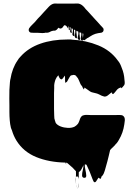

<svg xmlns="http://www.w3.org/2000/svg" viewBox="-20 -941 773 1123"><path d="M662 -103 656 -97Q654 -94 651.5 -91Q649 -88 646 -86Q645 -84 641 -80Q639 -78 638 -78L629 -69Q625 -65 624 -63Q622 -55 620 -46Q618 -37 616 -29Q614 -21 612 -13Q610 -5 608 3L596 46Q595 50 593.5 55Q592 60 590 65Q587 75 581 84L578 87Q577 88 576 89Q575 90 574 91Q573 94 572 97.5Q571 101 569 104Q567 106 564 104Q557 99 558 97Q559 95 561 95.5Q563 96 559 98L555 100Q554 101 553.5 102Q553 103 553 103Q550 107 547.5 111.5Q545 116 542 120Q541 121 539 123Q537 125 534 125Q531 125 529 122L527 120Q525 116 523.5 112Q522 108 520 104Q520 103 519.5 102.5Q519 102 519 101Q512 82 504.5 63.5Q497 45 488 27Q486 23 485 22Q484 22 483 21.5Q482 21 480 21Q476 21 476 21Q475 34 479.5 53Q484 72 484.5 86Q485 100 472 99Q460 98 460 84.5Q460 71 464.5 53.5Q469 36 468 23Q467 29 464 34Q461 39 459 44L452 56Q451 57 449.5 58.5Q448 60 446 62L445 63Q441 65 441 65Q440 75 440.5 86Q441 97 441 108Q439 92 432 91Q426 89 424 97Q424 87 424.5 77.5Q425 68 424 59Q423 59 421.5 58Q420 57 421 57L417 53L405 40Q399 35 393.5 30Q388 25 380 18Q372 12 373.5 12.5Q375 13 376 13.5Q377 14 368 10Q366 12 366.5 17Q367 22 367 22Q367 22 363 10Q266 8 191.5 -22.5Q117 -53 76 -119Q59 -147 50 -178Q47 -184 44 -193Q44 -195 43.5 -196Q43 -197 43 -198Q39 -213 37 -237.5Q35 -262 35 -286.5Q35 -311 35 -326Q35 -340 34.5 -364.5Q34 -389 35 -415Q36 -441 38 -459Q39 -464 39 -467.5Q39 -471 40 -475Q40 -476 40.5 -476.5Q41 -477 41 -478Q46 -510 56.5 -537.5Q67 -565 83 -588Q89 -599 101 -611Q146 -661 216 -685.5Q286 -710 372 -710H396Q399 -710 401 -709Q483 -705 555 -675.5Q627 -646 669 -587Q677 -578 682.5 -567Q688 -556 692 -544Q699 -528 703 -510Q707 -492 708 -474Q708 -473 708.5 -469.5Q709 -466 709 -466V-465Q709 -461 709.5 -457.5Q710 -454 709 -450Q708 -449 708 -447.5Q708 -446 707 -444Q705 -442 704 -440L703 -439Q701 -436 697 -432Q694 -429 693 -427Q693 -425 691 -425Q690 -425 689.5 -427Q689 -429 687 -430Q688 -431 686 -429.5Q684 -428 683 -428Q675 -426 671 -422Q665 -418 661 -412Q657 -406 652 -401Q650 -399 647.5 -396Q645 -393 642 -391Q636 -390 636 -396Q636 -402 631 -399Q630 -399 626.5 -396Q623 -393 623 -393Q617 -388 610 -382.5Q603 -377 594 -376Q589 -376 584.5 -378Q580 -380 575 -381Q567 -385 559 -389Q551 -393 543 -395Q534 -398 524.5 -399.5Q515 -401 507 -406Q501 -410 495 -414.5Q489 -419 483 -423Q482 -424 481 -424.5Q480 -425 478 -426Q475 -429 474 -429Q474 -429 473.5 -427.5Q473 -426 473 -424Q472 -423 472 -421.5Q472 -420 470 -419Q468 -417 468 -421Q467 -422 467 -423Q467 -424 466 -425Q463 -428 463 -431Q461 -434 459 -438Q454 -443 451 -449Q445 -461 441 -472.5Q437 -484 427 -494Q426 -496 425 -497Q424 -498 423 -499Q422 -499 421.5 -499.5Q421 -500 421 -500Q419 -502 418 -502Q418 -502 415 -502Q411 -502 409 -503Q406 -503 404 -502Q403 -502 402 -500.5Q401 -499 399 -500Q398 -500 398 -502Q391 -498 387 -490Q383 -482 379 -476Q377 -472 374 -466.5Q371 -461 366 -459Q365 -458 363.5 -457Q362 -456 362 -457Q360 -468 360.5 -478.5Q361 -489 359 -499Q356 -495 353.5 -491Q351 -487 348 -483Q347 -482 343.5 -479Q340 -476 338 -477Q336 -477 334 -479Q330 -481 328 -485.5Q326 -490 324 -493Q323 -495 323 -497Q323 -499 321 -500L318 -497Q315 -494 311 -488Q311 -487 310.5 -487Q310 -487 310 -486Q310 -485 309.5 -485Q309 -485 309 -484Q305 -478 302 -468Q298 -455 297 -443V-425Q296 -411 296 -396.5Q296 -382 296 -368V-305Q296 -295 296.5 -285.5Q297 -276 297 -266Q297 -262 297.5 -257.5Q298 -253 298 -248Q299 -247 299 -245Q299 -243 300 -241Q300 -238 301 -237Q302 -233 303.5 -229.5Q305 -226 306 -222Q315 -209 334.5 -201.5Q354 -194 376.5 -193Q399 -192 416 -200Q421 -203 426 -207Q431 -211 435 -216Q439 -221 442 -229Q444 -234 445.5 -238Q447 -242 448 -246Q450 -251 452.5 -255Q455 -259 461 -264Q463 -265 464 -265Q465 -265 466 -266Q471 -268 476.5 -268.5Q482 -269 488 -269Q494 -269 500 -268.5Q506 -268 511 -268H658Q660 -268 670 -268.5Q680 -269 687 -268Q696 -268 702 -262Q708 -256 709 -250Q710 -247 710 -243.5Q710 -240 710 -236L707 -213Q700 -164 676 -124Q671 -114 662 -103ZM683 -428Q683 -428 683 -428Q683 -428 683 -428ZM425 139Q424 128 423 116Q422 104 424 97Q424 107 424 117.5Q424 128 425 139ZM436 159Q434 166 435 160Q436 154 438.5 142Q441 130 441 118Q441 128 440 138.5Q439 149 436 159ZM425 139Q426 144 426.5 149Q427 154 428 157Q425 148 425 139ZM586 -766Q586 -759 581 -754Q579 -752 574 -750Q570 -749 564.5 -748.5Q559 -748 554 -747Q537 -744 523 -737Q516 -733 509 -729Q502 -725 495 -720Q491 -719 488.5 -716.5Q486 -714 482 -712Q481 -712 480.5 -711Q480 -710 479 -710Q479 -705 470 -706Q467 -706 465 -710Q465 -701 459 -704Q449 -708 453 -722.5Q457 -737 455 -748Q455 -750 452.5 -750Q450 -750 448 -751Q445 -751 445 -752Q444 -745 446 -733Q448 -721 448 -713Q448 -705 441 -708Q431 -713 435.5 -728Q440 -743 438 -755Q437 -757 435 -757.5Q433 -758 431 -759Q430 -759 428.5 -760.5Q427 -762 427 -760Q426 -753 428 -741.5Q430 -730 430 -722.5Q430 -715 424 -718Q414 -723 418 -738Q422 -753 420 -764Q420 -765 419 -765Q418 -765 417 -766Q416 -766 414.5 -767.5Q413 -769 413 -768Q412 -762 413.5 -752Q415 -742 415 -735Q415 -728 409 -731Q401 -736 404.5 -749Q408 -762 406 -772Q406 -772 402 -774Q399 -777 399 -776Q397 -769 399 -757Q401 -745 395 -749Q388 -754 391 -763.5Q394 -773 392 -781Q389 -784 388 -783Q387 -779 388 -771Q389 -763 385 -765Q380 -769 382 -776.5Q384 -784 381 -788Q380 -791 380 -784.5Q380 -778 378 -776Q377 -775 376 -777.5Q375 -780 374 -781Q371 -786 368 -789Q365 -792 360 -793Q355 -795 351 -787.5Q347 -780 342 -777Q335 -772 328 -775Q327 -776 325 -777.5Q323 -779 321 -778Q320 -777 319.5 -776Q319 -775 317 -773Q315 -770 311.5 -767Q308 -764 303 -762Q299 -761 294.5 -761.5Q290 -762 286 -760Q279 -759 273 -755Q267 -751 259 -750Q256 -749 253 -749.5Q250 -750 247 -750Q244 -749 241 -748.5Q238 -748 235 -748Q228 -747 219.5 -748Q211 -749 203 -749Q193 -749 181 -749Q169 -749 160 -750Q159 -750 159 -750.5Q159 -751 158 -751Q150 -754 148 -763Q147 -768 150 -775Q153 -780 157.5 -785Q162 -790 166 -794L183 -811L202 -833Q219 -850 235 -868.5Q251 -887 265 -901Q280 -917 296 -920Q301 -921 305.5 -920.5Q310 -920 314 -920H412Q421 -920 431 -920.5Q441 -921 449 -917Q458 -913 466 -905.5Q474 -898 481 -888Q488 -881 495.5 -873Q503 -865 510 -857L539 -825Q544 -820 552.5 -810.5Q561 -801 568 -793Q568 -793 572 -789Q574 -786 577 -783.5Q580 -781 582 -778Q585 -775 585.5 -771.5Q586 -768 586 -766ZM465 -719Q465 -725 466.5 -732Q468 -739 467 -744Q466 -745 464.5 -745.5Q463 -746 463 -745Q462 -735 465 -719Z"/></svg>

Font: Rubik Wet Paint
Style: Regular
Weight: 400
Designer: Hubert and Fischer, NaN
Foundry: Hubert and Fischer, NaN
Version: Version 2.200